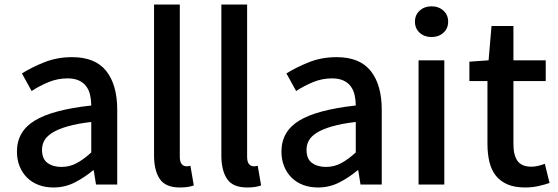

<svg xmlns="http://www.w3.org/2000/svg" viewBox="-20 -817 2469 850"><path d="M217 13Q181 13 151.5 2Q122 -9 100.5 -30Q79 -51 67 -80.5Q55 -110 55 -146Q55 -235 133.5 -283Q212 -331 384 -350Q384 -374 379 -396Q374 -418 362 -434.5Q350 -451 329.5 -460.5Q309 -470 279 -470Q235 -470 195 -453.5Q155 -437 120 -414L77 -492Q120 -519 176.5 -541.5Q233 -564 299 -564Q402 -564 450.5 -502.5Q499 -441 499 -331V0H405L395 -63H392Q354 -31 310.5 -9Q267 13 217 13ZM252 -78Q288 -78 319 -94.5Q350 -111 384 -142V-277Q323 -270 281 -258Q239 -246 213.5 -230.5Q188 -215 177 -196Q166 -177 166 -154Q166 -113 190.5 -95.5Q215 -78 252 -78Z M776 13Q713 13 687.5 -24.5Q662 -62 662 -129V-797H776V-123Q776 -100 784.5 -90.5Q793 -81 804 -81Q808 -81 811.5 -81Q815 -81 823 -83L838 4Q827 8 812 10.5Q797 13 776 13Z M1074 13Q1011 13 985.5 -24.5Q960 -62 960 -129V-797H1074V-123Q1074 -100 1082.5 -90.5Q1091 -81 1102 -81Q1106 -81 1109.5 -81Q1113 -81 1121 -83L1136 4Q1125 8 1110 10.5Q1095 13 1074 13Z M1388 13Q1352 13 1322.5 2Q1293 -9 1271.5 -30Q1250 -51 1238 -80.5Q1226 -110 1226 -146Q1226 -235 1304.5 -283Q1383 -331 1555 -350Q1555 -374 1550 -396Q1545 -418 1533 -434.5Q1521 -451 1500.5 -460.5Q1480 -470 1450 -470Q1406 -470 1366 -453.5Q1326 -437 1291 -414L1248 -492Q1291 -519 1347.5 -541.5Q1404 -564 1470 -564Q1573 -564 1621.5 -502.5Q1670 -441 1670 -331V0H1576L1566 -63H1563Q1525 -31 1481.5 -9Q1438 13 1388 13ZM1423 -78Q1459 -78 1490 -94.5Q1521 -111 1555 -142V-277Q1494 -270 1452 -258Q1410 -246 1384.5 -230.5Q1359 -215 1348 -196Q1337 -177 1337 -154Q1337 -113 1361.5 -95.5Q1386 -78 1423 -78Z M1833 -550H1947V0H1833ZM1890 -653Q1859 -653 1838 -672Q1817 -691 1817 -721Q1817 -751 1838 -770Q1859 -789 1890 -789Q1922 -789 1943 -770Q1964 -751 1964 -721Q1964 -691 1943 -672Q1922 -653 1890 -653Z M2058 -544 2143 -550 2156 -702H2253V-550H2396V-458H2253V-179Q2253 -129 2271.5 -104Q2290 -79 2333 -79Q2347 -79 2363.5 -83Q2380 -87 2392 -92L2413 -7Q2390 1 2362.5 7Q2335 13 2305 13Q2258 13 2226 -1Q2194 -15 2174.5 -40Q2155 -65 2146.5 -101Q2138 -137 2138 -180V-458H2058Z"/></svg>

Font: Kinto Sans Med
Style: Regular
Weight: 500
Designer: Authors: Ryoko NISHIZUKA  (kana & ideographs); Paul D. Hunt (Latin, Greek & Cyrillic); Wenlong ZHANG  (bopomofo); Sandol
Foundry: Adobe Systems Incorporated, ookami Inc.
Version: Version 0.001